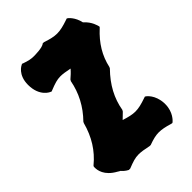

<svg xmlns="http://www.w3.org/2000/svg" viewBox="-213 -790 881 881"><g transform="rotate(-45 227.5 -349.5)"><path d="M463 -568C462 -570 456 -603 424 -631C415 -673 390 -692 389 -693L384 -696L378 -694C346 -683 325 -678 304 -678C284 -678 263 -683 233 -693H225C212 -680 161 -680 154 -680C138 -680 122 -683 97 -692L92 -694L88 -692C86 -691 43 -672 43 -606C43 -530 93 -510 94 -510L98 -508L103 -510C136 -523 154 -529 176 -529C191 -529 209 -526 234 -521C223 -508 211 -497 198 -486L194 -479C182 -415 152 -357 103 -307L100 -301C81 -230 46 -175 -5 -133L-8 -130L-9 -125V-120C-9 -106 -5 -65 52 -34C56 -31 60 -29 64 -27C78 -10 93 -4 94 -3H103C136 -16 154 -22 176 -22C192 -22 211 -19 239 -13H246C274 -23 293 -28 313 -28C332 -28 352 -24 382 -15L388 -14L393 -18C394 -19 426 -46 426 -98V-105C423 -162 390 -185 389 -186L384 -189L378 -187C346 -176 326 -171 305 -171C285 -171 265 -176 236 -185L264 -212L268 -219C279 -283 309 -340 362 -394L365 -400C378 -460 409 -511 459 -557L464 -562Z"/></g></svg>

Font: Hanalei Fill
Style: Regular
Weight: 400
Designer: Astigmatic (AOETI)
Foundry: Astigmatic (AOETI)
Version: Version 1.000